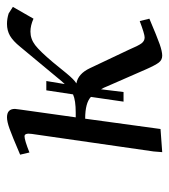

<svg xmlns="http://www.w3.org/2000/svg" viewBox="13 -497 489 555"><g transform="rotate(-90 257.5 -219.5)"><path d="M87.9 -405.8Q142.6 -429.2 163.1 -436.5Q183.6 -443.8 195.8 -443.8Q220.2 -443.8 220.2 -420.9Q220.2 -419.4 219.7 -416.7Q219.2 -414.1 218.8 -409.4Q218.3 -404.8 217.8 -401.9L195.8 -245.1H209Q245.1 -245.1 262.2 -252.9L273.9 -330.1H300.8L292 -276.9Q299.3 -284.2 311 -298.8L399.9 -405.8Q416.5 -426.3 431.6 -435.1Q446.8 -443.8 465.8 -443.8Q481 -443.8 496.1 -439L515.1 -426.8L481 -367.2Q461.4 -376 443.8 -376Q422.4 -376 404.5 -362.3Q386.7 -348.6 355 -311L323.2 -272Q305.2 -250 293.9 -243.2Q321.8 -238.3 337.9 -204.1L391.1 -91.8Q402.8 -64 409.7 -54.9Q416.5 -45.9 426.8 -45.9Q436.5 -45.9 474.1 -60.1L481 -32.2Q428.2 -9.8 407.2 -2.4Q386.2 4.9 374 4.9Q361.8 4.9 354.2 -4.9Q346.7 -14.6 335 -41L286.1 -152.8Q281.2 -165.5 276.9 -171.9L269 -106.9H241.2L254.9 -201.2Q237.3 -217.8 191.9 -217.8L162.1 0L95.2 4.9L97.2 -20L147.9 -372.1Q150.9 -393.1 141.1 -393.1Q129.9 -393.1 94.2 -378.9Z"/></g></svg>

Font: Dehuti
Style: Italic
Weight: 400
Version: Version 1.2